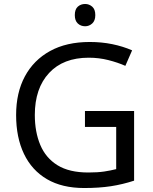

<svg xmlns="http://www.w3.org/2000/svg" viewBox="-20 -935 768 965"><path d="M407 -377H654V-27Q596 -8 537 1Q478 10 403 10Q292 10 216 -34.5Q140 -79 100.5 -161.5Q61 -244 61 -357Q61 -469 105 -551Q149 -633 231.5 -678.5Q314 -724 431 -724Q491 -724 544.5 -713Q598 -702 644 -682L610 -604Q572 -621 524.5 -633Q477 -645 426 -645Q298 -645 226.5 -568Q155 -491 155 -357Q155 -272 182.5 -206.5Q210 -141 269 -104.5Q328 -68 424 -68Q471 -68 504 -73Q537 -78 564 -85V-297H407ZM408 -915Q428 -915 443.5 -901.5Q459 -888 459 -859Q459 -831 443.5 -817Q428 -803 408 -803Q386 -803 371 -817Q356 -831 356 -859Q356 -888 371 -901.5Q386 -915 408 -915Z"/></svg>

Font: Noto IKEA Simplified Chinese
Style: Regular
Weight: 400
Designer: Monotype Design Team
Foundry: Monotype Imaging Inc.
Version: Version 1.100